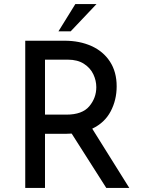

<svg xmlns="http://www.w3.org/2000/svg" viewBox="-20 -923 700 943"><path d="M502 0 332 -267Q324 -266 308 -266H201V0H104V-723H297Q371 -723 429 -697Q487 -671 520 -620.5Q553 -570 553 -499Q553 -432 523.5 -376Q494 -320 433 -291L615 0ZM453 -495Q453 -527 438.5 -558Q424 -589 392.5 -609.5Q361 -630 313 -630H201V-360H306Q384 -360 418.5 -401Q453 -442 453 -495ZM327 -769H267L350 -903H454Z"/></svg>

Font: Josefin Sans
Style: Regular
Weight: 400
Designer: Santiago Orozco
Foundry: Typemade
Version: Version 2.000